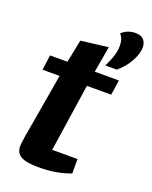

<svg xmlns="http://www.w3.org/2000/svg" viewBox="-142 -824 722 912"><g transform="rotate(20 219.0 -367.5)"><path d="M164 11Q103 11 77 -4.5Q51 -20 51 -54Q51 -62 53 -75.5Q55 -89 56 -99L113 -431H27L37 -507H125L148 -622L286 -639L263 -507H385L374 -431H251L200 -89H328V-16Q325 -15 304.5 -8Q284 -1 248.5 5Q213 11 164 11ZM300 -552Q312 -575 322.5 -604.5Q333 -634 333 -663Q333 -679 329 -693Q325 -707 314 -719Q326 -731 343.5 -738.5Q361 -746 383 -746Q412 -746 425 -731Q438 -716 438 -693Q438 -662 417 -623Q396 -584 358 -552Z"/></g></svg>

Font: Faustina Light ExtraBold
Style: Italic
Weight: 800
Italic angle: -8°
Version: Version 1.200